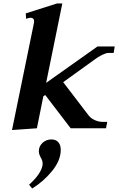

<svg xmlns="http://www.w3.org/2000/svg" viewBox="-20 -737 684 1103"><path d="M639 -470 633 -433H603Q590 -433 566.5 -421.5Q543 -410 525 -396L343 -265L489 -74Q502 -57 524.5 -47Q547 -37 567 -37H596L589 0H386L240 -191L229 -184L192 0L49 10L175 -605Q176 -608 176 -614Q176 -635 154 -635Q150 -635 143 -633Q136 -631 130 -629L128 -660L307 -717H338L245 -261L540 -470ZM329 124Q329 184 280 244.5Q231 305 165 346L147 324Q214 264 224 214Q225 210 225 203Q225 186 214 168Q213 166 208 155Q203 144 203 132Q203 104 224 84Q245 64 276 64Q300 64 314.5 79.5Q329 95 329 124Z"/></svg>

Font: Taviraj SemiBold
Style: Italic
Weight: 600
Italic angle: -12°
Designer: Katatrad Team
Foundry: CadsonDemak
Version: Version 1.001